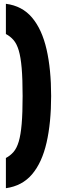

<svg xmlns="http://www.w3.org/2000/svg" viewBox="-20 -770 305 1010"><path d="M11 61Q34 49 51 29.5Q68 10 78.5 -25Q89 -60 94 -118Q99 -176 99 -265Q99 -354 94 -412Q89 -470 78.5 -505Q68 -540 51 -559.5Q34 -579 11 -591V-750Q97 -739 149 -677Q201 -615 225 -510Q249 -405 249 -265Q249 -125 225 -20Q201 85 149 146.5Q97 208 11 220Z"/></svg>

Font: Georama Condensed Black
Style: Regular
Weight: 900
Width: 3
Designer: Jean-Baptiste Levee
Foundry: Production Type
Version: Version 1.000